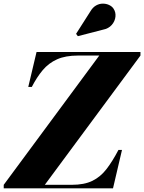

<svg xmlns="http://www.w3.org/2000/svg" viewBox="-74 -1036 792 1056"><path d="M-53.5 0V-19.5L472 -730.5H354.5Q286.5 -730.5 240 -709.8Q193.5 -689 161 -650.2Q128.5 -611.5 101 -558H81.5L127 -750H698.5V-730.5L172.5 -19.5H320.5Q389 -19.5 433.8 -41.2Q478.5 -63 511.5 -105.8Q544.5 -148.5 577.5 -211.5H597L547.5 0ZM354 -837 344.5 -850 423.5 -974Q436.5 -996 454.5 -1006Q472.5 -1016 491.5 -1016Q510.5 -1016 526.2 -1008.5Q542 -1001 550 -989Q563.5 -969.5 561 -944.5Q558.5 -919.5 540.8 -899Q523 -878.5 491.5 -872.5Z"/></svg>

Font: Bodoni Moda ExtraBold
Style: Italic
Weight: 800
Italic angle: -13°
Version: Version 2.005